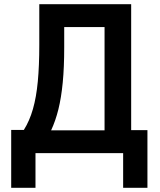

<svg xmlns="http://www.w3.org/2000/svg" viewBox="-20 -725 757 909"><path d="M33 164V-110H93Q120 -153 136 -209Q152 -265 159 -339.5Q166 -414 166 -512V-705H601V-109H678V164H563V0H148V164ZM222 -108H475V-597H284V-501Q284 -406 277 -334Q270 -262 256.5 -207.5Q243 -153 222 -108Z"/></svg>

Font: Nunito Sans 7pt Condensed
Style: Bold
Weight: 700
Width: 3
Designer: Vernon Adams
Foundry: Vernon Adams
Version: Version 3.101;gftools[0.9.27]